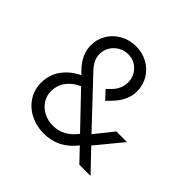

<svg xmlns="http://www.w3.org/2000/svg" viewBox="-183 -948 1151 1151"><g transform="rotate(45 393.0 -372.0)"><path d="M582 -142 708 -10H613L533 -94Q454 9 329 9Q268 9 216 -17Q164 -43 133.5 -90Q103 -137 103 -195Q103 -265 141.5 -317Q180 -369 242 -398L217 -424Q155 -489 155 -566Q155 -617 181 -660Q207 -703 252 -728Q297 -753 352 -753Q407 -753 451.5 -728Q496 -703 521.5 -660Q547 -617 547 -566Q547 -491 485 -425L452 -390L403 -443L429 -468Q471 -511 471 -565Q471 -615 437 -650.5Q403 -686 352 -686Q319 -686 290.5 -669.5Q262 -653 245.5 -625.5Q229 -598 229 -565Q229 -538 240.5 -514.5Q252 -491 275 -467L535 -191L629 -308H719ZM485 -144 288 -350Q239 -330 210 -291Q181 -252 181 -202Q181 -162 202 -130.5Q223 -99 258 -81Q293 -63 335 -63Q424 -63 485 -144Z"/></g></svg>

Font: Kakao Big Sans
Style: Regular
Weight: 400
Designer: Park Young-rak; Lee Sang-min; Kim Jung-jin; Min Bon; Park Min-gyu;
Foundry: Kakao Corporation
Version: Version 2.003